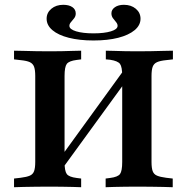

<svg xmlns="http://www.w3.org/2000/svg" viewBox="-20 -783 781 803"><path d="M127.4 -369.4V-465.3Q127.4 -490.3 122.6 -503.6Q117.7 -516.9 104.8 -523Q91.9 -529 66.1 -531.5L38.7 -534.7V-571Q55.6 -571 79 -570.2Q102.4 -569.4 128.6 -569Q154.8 -568.5 178.2 -568.5H187.9H196.8Q218.5 -568.5 241.1 -569Q263.7 -569.4 284.3 -570.2Q304.8 -571 319.4 -571V-534.7L300.8 -532.3Q268.5 -528.2 259.3 -515.7Q250 -503.2 250 -465.3V-369.4ZM491.1 -201.6V-465.3Q491.1 -503.2 481.9 -515.7Q472.6 -528.2 440.3 -533.1L422.6 -534.7V-571Q437.1 -571 457.7 -570.2Q478.2 -569.4 500.8 -569Q523.4 -568.5 544.4 -568.5H553.2H562.9Q587.1 -568.5 612.9 -569Q638.7 -569.4 662.5 -570.2Q686.3 -571 703.2 -571V-534.7L675 -531.5Q650 -529 636.7 -523Q623.4 -516.9 618.5 -503.6Q613.7 -490.3 613.7 -465.3V-201.6ZM178.2 -2.4Q154.8 -2.4 128.6 -2Q102.4 -1.6 79 -1.2Q55.6 -0.8 38.7 0V-36.3L66.1 -39.5Q91.9 -42.7 104.8 -48.4Q117.7 -54 122.6 -67.3Q127.4 -80.6 127.4 -105.6V-425.8H250V-105.6Q250 -67.7 259.3 -55.2Q268.5 -42.7 300.8 -38.7L319.4 -36.3V0Q304.8 -0.8 283.9 -1.2Q262.9 -1.6 240.3 -2Q217.7 -2.4 196.8 -2.4H187.9ZM225.8 -57.3V-114.5L515.3 -513.7L516.1 -456.5ZM544.4 -2.4Q523.4 -2.4 500.8 -2Q478.2 -1.6 457.7 -1.2Q437.1 -0.8 421.8 0V-36.3L440.3 -38.7Q472.6 -42.7 481.9 -55.2Q491.1 -67.7 491.1 -105.6V-201.6H613.7V-105.6Q613.7 -80.6 618.5 -67.3Q623.4 -54 636.7 -48.4Q650 -42.7 675 -39.5L702.4 -36.3V0Q686.3 -0.8 662.5 -1.2Q638.7 -1.6 612.9 -2Q587.1 -2.4 562.9 -2.4H553.2ZM371 -613.7Q312.1 -613.7 267.7 -625Q223.4 -636.3 199.2 -656.9Q175 -677.4 175 -704.8Q175 -729.8 194.8 -746.4Q214.5 -762.9 244.4 -762.9Q268.5 -762.9 282.7 -753.2Q296.8 -743.5 296.8 -726.6Q296.8 -715.3 290.3 -706.9Q283.9 -698.4 277 -690.7Q270.2 -683.1 270.2 -675Q270.2 -660.5 298.4 -652Q326.6 -643.5 371 -643.5Q416.1 -643.5 444 -652Q471.8 -660.5 471.8 -675Q471.8 -683.1 465.3 -690.7Q458.9 -698.4 452.4 -706.9Q446 -715.3 446 -727.4Q446 -742.7 460.5 -752.8Q475 -762.9 498.4 -762.9Q528.2 -762.9 548 -746.4Q567.7 -729.8 567.7 -704.8Q567.7 -677.4 543.1 -656.9Q518.5 -636.3 474.6 -625Q430.6 -613.7 371 -613.7Z"/></svg>

Font: Playfair 9pt
Style: Bold
Weight: 700
Designer: Claus Eggers Sørensen
Foundry: Claus Eggers Sørensen
Version: Version 2.203